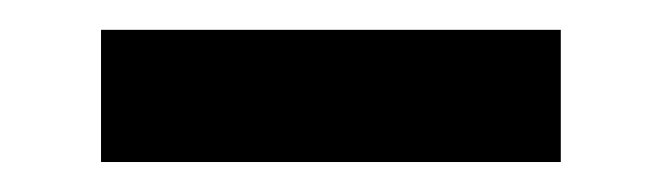

<svg xmlns="http://www.w3.org/2000/svg" viewBox="-20 -292 448 130"><path d="M48.4 -182.3V-271.8H359.7V-182.3Z"/></svg>

Font: Playfair 9pt Black
Style: Regular
Weight: 900
Designer: Claus Eggers Sørensen
Foundry: Claus Eggers Sørensen
Version: Version 2.203